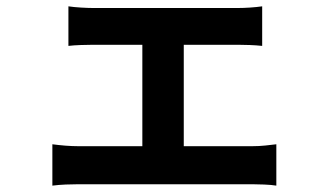

<svg xmlns="http://www.w3.org/2000/svg" viewBox="-20 -562 1040 609"><path d="M197 -541.9Q213.7 -539.4 236.7 -538Q259.7 -536.6 276 -536.6H733.8Q752 -536.6 773 -538Q793.9 -539.4 811.6 -541.9V-416.4Q793.1 -418.4 772 -419.2Q750.8 -420 733.8 -420H276.2Q259.9 -420 236.7 -419.2Q213.5 -418.4 197 -416.4ZM431.5 -30V-473.1H562.9V-30ZM146.1 -104.4Q165.2 -101.8 187.3 -100Q209.4 -98.3 228.1 -98.3H780.6Q801.8 -98.3 821.4 -100.4Q840.9 -102.6 856.5 -104.4V26.8Q840.9 24.2 817.4 23.3Q793.9 22.4 780.6 22.4H228.1Q210.2 22.4 188.2 23.3Q166.2 24.2 146.1 26.8Z"/></svg>

Font: Noto Sans HK Thin
Style: Regular
Weight: 100
Designer: Ryoko NISHIZUKA 西塚涼子 (kana, bopomofo & ideographs); Paul D. Hunt (Latin, Greek & Cyrillic); Sandoll Communications 산돌커뮤니
Foundry: Adobe
Version: Version 2.004-H2;hotconv 1.0.118;makeotfexe 2.5.65603